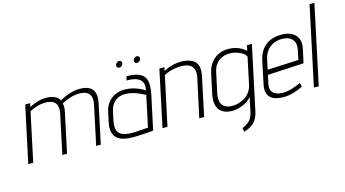

<svg xmlns="http://www.w3.org/2000/svg" viewBox="-95 -1066 2953 1644"><g transform="rotate(-15 1381.0 -244.5)"><path d="M713 -343 640 0H681L754 -344Q764 -390 759 -422.5Q754 -455 735.5 -474Q717 -493 687.5 -501.5Q658 -510 619 -509Q597 -508 568.5 -502Q540 -496 509.5 -484Q479 -472 451 -454Q440 -475 420.5 -487.5Q401 -500 375.5 -505Q350 -510 320 -509Q295 -508 271.5 -502.5Q248 -497 225.5 -488Q203 -479 181 -468L189 -500H145L38 0H82L174 -433Q197 -444 217.5 -452Q238 -460 259.5 -465Q281 -470 306 -471Q336 -472 359 -466Q382 -460 397 -445Q412 -430 416.5 -405Q421 -380 413 -343L340 0H382L455 -344Q461 -369 461.5 -389Q462 -409 458 -426Q485 -440 510 -449.5Q535 -459 559 -464.5Q583 -470 605 -471Q635 -472 658.5 -466Q682 -460 697 -445Q712 -430 716.5 -405Q721 -380 713 -343Z M1017 -652Q1006 -652 996 -643.5Q986 -635 983 -623Q981 -612 987.5 -604Q994 -596 1005 -596Q1017 -596 1027 -604Q1037 -612 1039 -623Q1042 -635 1035.5 -643.5Q1029 -652 1017 -652ZM1174 -652Q1163 -652 1153 -643.5Q1143 -635 1140 -623Q1138 -611 1144.5 -603.5Q1151 -596 1162 -596Q1174 -596 1184 -603.5Q1194 -611 1196 -623Q1199 -635 1192.5 -643.5Q1186 -652 1174 -652ZM1175 -349Q1153 -363 1125.5 -375.5Q1098 -388 1067 -395.5Q1036 -403 1002 -403Q965 -403 933.5 -393Q902 -383 878 -363.5Q854 -344 837.5 -316Q821 -288 814 -252L796 -169Q785 -117 793.5 -82Q802 -47 826 -26.5Q850 -6 888.5 2.5Q927 11 977 10Q991 10 1012 9Q1033 8 1056.5 6.5Q1080 5 1100.5 3.5Q1121 2 1133.5 1Q1146 0 1145 0L1210 -304Q1221 -360 1218 -399.5Q1215 -439 1195 -463Q1175 -487 1138 -498Q1101 -509 1045 -509L1036 -474Q1067 -474 1095.5 -469Q1124 -464 1145 -450.5Q1166 -437 1174.5 -413Q1183 -389 1175 -349ZM1167 -310 1109 -37Q1109 -37 1102 -36Q1095 -35 1082 -34.5Q1069 -34 1052.5 -32.5Q1036 -31 1018 -30Q1000 -29 982 -28Q929 -27 897 -36.5Q865 -46 850.5 -65Q836 -84 834 -111.5Q832 -139 839 -172L856 -250Q863 -282 876.5 -303.5Q890 -325 908 -338.5Q926 -352 947 -358.5Q968 -365 990 -365Q1023 -365 1053.5 -357.5Q1084 -350 1112.5 -337.5Q1141 -325 1167 -310Z M1628 -343 1554 0H1597L1670 -345Q1678 -381 1675 -409Q1672 -437 1659.5 -456.5Q1647 -476 1626 -487.5Q1605 -499 1578.5 -504.5Q1552 -510 1521 -509Q1497 -509 1471 -504Q1445 -499 1419.5 -490Q1394 -481 1371 -468L1379 -500H1334L1228 0H1272L1365 -434Q1387 -446 1411.5 -454Q1436 -462 1461 -466Q1486 -470 1510 -471Q1540 -472 1564.5 -466Q1589 -460 1606 -445Q1623 -430 1629 -405Q1635 -380 1628 -343Z M2034 64 2154 -499H2110L2100 -452Q2081 -470 2057 -482.5Q2033 -495 2008 -501.5Q1983 -508 1959 -509Q1905 -512 1862.5 -493Q1820 -474 1791.5 -436.5Q1763 -399 1752 -346L1715 -175Q1696 -84 1730.5 -36Q1765 12 1848 12Q1871 12 1895.5 6Q1920 0 1944 -10.5Q1968 -21 1987 -35.5Q2006 -50 2018 -67L1991 63Q1985 89 1975 108Q1965 127 1951 139.5Q1937 152 1921.5 161Q1906 170 1890 176L1895 211Q1936 199 1964 180Q1992 161 2009 132.5Q2026 104 2034 64ZM2090 -404 2039 -164Q2032 -132 2013.5 -106Q1995 -80 1969.5 -63Q1944 -46 1914 -37.5Q1884 -29 1854 -29Q1815 -30 1790 -45.5Q1765 -61 1757 -91.5Q1749 -122 1758 -167L1796 -344Q1803 -380 1819.5 -404.5Q1836 -429 1857.5 -443.5Q1879 -458 1904 -464.5Q1929 -471 1953 -469Q1971 -469 1991 -464.5Q2011 -460 2030.5 -452Q2050 -444 2065.5 -432.5Q2081 -421 2090 -404Z M2202 -134 2218 -207 2538 -224 2564 -342Q2576 -397 2560.5 -434Q2545 -471 2508 -490.5Q2471 -510 2417 -510Q2360 -510 2316 -490.5Q2272 -471 2243.5 -433Q2215 -395 2203 -339L2161 -139Q2152 -98 2158.5 -69Q2165 -40 2184.5 -22Q2204 -4 2233.5 4Q2263 12 2300 12Q2340 12 2385.5 -0.5Q2431 -13 2473 -35L2463 -69Q2418 -49 2380.5 -37.5Q2343 -26 2304 -26Q2277 -26 2255.5 -32Q2234 -38 2220 -50.5Q2206 -63 2201 -83.5Q2196 -104 2202 -134ZM2520 -347 2503 -263 2227 -250 2246 -339Q2256 -382 2278.5 -411.5Q2301 -441 2335 -457Q2369 -473 2413 -473Q2452 -473 2479.5 -458.5Q2507 -444 2518 -416Q2529 -388 2520 -347Z M2570 0H2613L2762 -700H2719Z"/></g></svg>

Font: Advent Pro Light
Style: Italic
Weight: 300
Italic angle: -12°
Version: Version 3.000